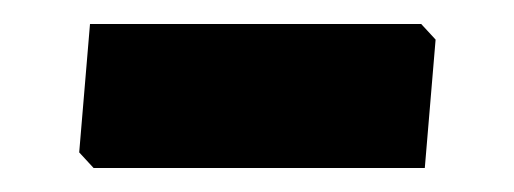

<svg xmlns="http://www.w3.org/2000/svg" viewBox="-20 -711 428 160"><path d="M343 -678 334 -571H58L46 -584L55 -691H331Z"/></svg>

Font: Luna Sans Black
Style: Regular
Weight: 900
Designer: Juan Pablo del Peral
Foundry: Huerta Tipografica
Version: Version 2.001; ttfautohint (v1.5)